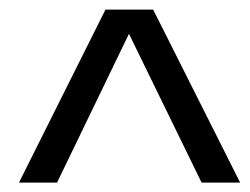

<svg xmlns="http://www.w3.org/2000/svg" viewBox="-20 -708 519 399"><path d="M398.9 -328.6 248 -637.7 98.6 -328.6H19.5L199.2 -688H298.3L479 -328.6Z"/></svg>

Font: Liberation Sans
Style: Italic
Weight: 400
Italic angle: -12°
Designer: Steve Matteson
Foundry: Ascender Corporation
Version: Version 2.1.5